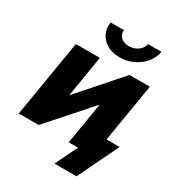

<svg xmlns="http://www.w3.org/2000/svg" viewBox="-214 -891 1074 1174"><g transform="rotate(30 323.5 -303.5)"><path d="M533.2 0H363.3L411.6 -290.5H408.7L151.4 0H10.7L100.6 -542.5H270L222.7 -254.4H225.6L479 -542.5H623ZM372.1 -605.5Q320.8 -605.5 283.9 -626.5Q247.1 -647.5 229.5 -683.1Q211.9 -718.8 219.2 -762.7H313.5Q308.6 -732.9 329.6 -712.9Q350.6 -692.9 386.7 -692.9Q410.6 -692.9 431.4 -701.9Q452.1 -710.9 465.8 -726.8Q479.5 -742.7 482.4 -762.7H577.6Q570.8 -718.8 541 -683.1Q511.2 -647.5 467.3 -626.5Q423.3 -605.5 372.1 -605.5ZM353 156.2 428.7 0H385.3L407.2 -130.9H647L508.3 156.2Z"/></g></svg>

Font: Inter 16pt ExtraBold
Style: Italic
Weight: 800
Italic angle: -9.3988°
Version: Version 4.001;git-66647c0bb